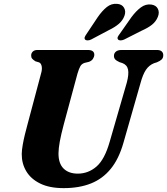

<svg xmlns="http://www.w3.org/2000/svg" viewBox="-20 -958 863 991"><path d="M545.9 -225.4 634.7 -532.5Q645.8 -574.6 640.9 -599Q635.9 -623.4 611 -632.7L597.2 -637Q580.4 -644.7 574.1 -652Q567.8 -659.3 568.2 -670.5Q568.2 -683 578.1 -691.5Q587.9 -700 607 -700H790.1Q806.7 -700 814.7 -692.6Q822.7 -685.1 822.7 -673.3Q822.7 -658.8 814.2 -650.9Q805.8 -642.9 789.8 -636.4L775.1 -631.8Q749.5 -621.5 733.4 -597.8Q717.3 -574.1 704.8 -527.6L616.8 -219.8Q593.3 -137.6 551.4 -86.3Q509.6 -35 449.2 -11Q388.8 13 308.6 13Q235.4 13 187.3 -10.7Q139.1 -34.4 115.5 -74.3Q91.8 -114.2 92.2 -163.3Q92.6 -183.8 97.3 -210.5Q101.9 -237.2 108.7 -264.6Q115.4 -292.1 121.7 -314.8L192.2 -579.8Q198.1 -599.4 195.3 -615.3Q192.4 -631.1 182 -635.9L162.8 -641.6Q150.6 -649.5 145.6 -655.7Q140.5 -661.8 140.9 -673.1Q141.3 -684.3 149.7 -692.2Q158.1 -700 172.8 -700H433.5Q466.8 -700 466.8 -675Q466.4 -664.2 459.5 -653.9Q452.6 -643.6 438.6 -638.7L416.5 -633.4Q401.6 -628.6 394.5 -615.9Q387.4 -603.2 379.9 -578L309 -315.4Q294.8 -261.7 288.5 -226.9Q282.3 -192.1 281.9 -167.2Q281.5 -114.5 308.1 -88.1Q334.7 -61.8 381.4 -61.8Q435.7 -61.8 477.9 -98.3Q520.1 -134.9 545.9 -225.4ZM484.5 -869.5Q507.4 -902.6 531.2 -921.6Q555 -940.6 584 -938.2Q609.7 -936.3 620.2 -918Q630.7 -899.8 622.6 -877Q613.9 -852.8 593.9 -835.4Q574 -818.1 541.6 -802.4L451 -754.4Q442.3 -749.9 433.2 -749.5Q424.1 -749.1 419.2 -753.9Q414.8 -759.5 417.4 -766.5Q420.1 -773.6 426.4 -782.3ZM658.5 -869.5Q682.6 -901.8 707.4 -920Q732.2 -938.2 760.4 -934.6Q785.7 -931.1 794.9 -912.4Q804.2 -893.8 794.6 -870.6Q785 -846.8 764.4 -830.4Q743.9 -814.1 711.1 -799.6L620.2 -753.6Q610.6 -749.5 601.7 -749.5Q592.8 -749.5 589.1 -754.7Q584.7 -760.7 588 -767.7Q591.3 -774.8 597.9 -783.1Z"/></svg>

Font: Fraunces
Style: Italic
Weight: 900
Italic angle: -16°
Version: Version 1.000;[0bf87f6ff]